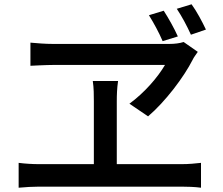

<svg xmlns="http://www.w3.org/2000/svg" viewBox="-20 -874 1040 896"><path d="M744 -824 675 -803C698 -766 722 -722 739 -682L810 -704C793 -742 766 -790 744 -824ZM874 -854 805 -833C829 -797 852 -754 871 -712L941 -736C923 -774 898 -821 874 -854ZM903 -632 837 -678C819 -672 795 -669 770 -669C675 -669 313 -669 227 -669C193 -669 154 -672 122 -675V-567C122 -567 196 -571 234 -571C303 -571 678 -571 750 -571C716 -513 655 -442 584 -390L671 -331C751 -399 838 -514 879 -595C885 -608 894 -618 903 -632ZM67 -114V2C100 -1 133 -3 162 -3H828C850 -3 890 -2 918 2V-114C891 -111 862 -108 828 -108H525V-401C525 -431 526 -462 531 -496H413C418 -463 418 -429 418 -401V-108H162C132 -108 98 -110 67 -114Z"/></svg>

Font: GenYoGothic2 TW M
Style: Regular
Weight: 500
Version: Version 2.100;PS 2.1;hotconv 16.6.51;makeotf.lib2.5.65220 DE